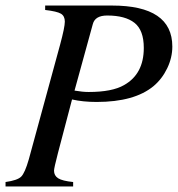

<svg xmlns="http://www.w3.org/2000/svg" viewBox="-44 -673 642 693"><path d="M119 -653H360Q578 -653 578 -505Q578 -465 559.5 -426.5Q541 -388 510 -362Q441 -305 305 -305Q255 -305 216 -314L165 -120Q151 -66 151 -57Q151 -39 166 -29.5Q181 -20 220 -16V0H-24V-16Q19 -22 32.5 -35.5Q46 -49 60 -98L173 -512Q190 -575 190 -595Q190 -615 176 -623.5Q162 -632 119 -637ZM291 -586 225 -346Q254 -341 276 -341Q361 -341 404 -366Q475 -406 475 -500Q475 -564 441.5 -590.5Q408 -617 343 -617Q299 -617 291 -586Z"/></svg>

Font: STIX
Style: Italic
Weight: 400
Italic angle: -16.33°
Designer: MicroPress Inc., with final additions and corrections provided by Coen Hoffman, Elsevier (retired)
Version: Version 1.1.1